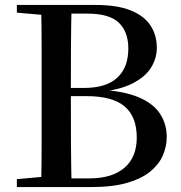

<svg xmlns="http://www.w3.org/2000/svg" viewBox="-20 -755 732 775"><path d="M48 0V-32L195 -45H208V0ZM146 0Q148 -86 148 -173.5Q148 -261 148 -349V-396Q148 -481 148 -566Q148 -651 146 -735H269Q267 -652 266.5 -566.5Q266 -481 266 -392V-372Q266 -268 266.5 -177.5Q267 -87 269 0ZM208 0V-35H342Q432 -35 482 -77.5Q532 -120 532 -200Q532 -284 483 -325.5Q434 -367 328 -367H208V-400H319Q409 -400 453.5 -441.5Q498 -483 498 -559Q498 -626 460 -663Q422 -700 333 -700H208V-735H365Q453 -735 507.5 -713Q562 -691 587.5 -652Q613 -613 613 -562Q613 -520 590 -482.5Q567 -445 515.5 -418.5Q464 -392 376 -383L380 -393Q478 -388 538 -363Q598 -338 625.5 -296.5Q653 -255 653 -202Q653 -164 637.5 -128Q622 -92 587 -63Q552 -34 493.5 -17Q435 0 349 0ZM48 -704V-735H208V-691H195Z"/></svg>

Font: Noto Serif SC ExtraLight SemiBold
Style: Regular
Weight: 600
Version: Version 2.002-H1;hotconv 1.1.0;makeotfexe 2.6.0